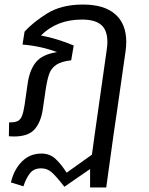

<svg xmlns="http://www.w3.org/2000/svg" viewBox="-20 -593 653 844"><path d="M535 -409Q535 -389 532 -368L497 -123L479 0L447 231H376V150L263 228Q228 183 208 165Q188 147 161 147Q128 147 111 169.5Q94 192 83 226L28 209Q41 153 76 117.5Q111 82 162 82Q198 82 222.5 104Q247 126 273 166L384 87L396 0L449 -373Q452 -393 452 -409Q452 -460 425 -483.5Q398 -507 340 -507Q230 -507 160 -437Q230 -424 304 -393L293 -328Q250 -323 228 -308.5Q206 -294 197 -270Q188 -246 181 -201L168 -112Q160 -57 132.5 -25Q105 7 41 7Q28 7 19 6L20 -55H24Q46 -55 58 -61Q70 -67 76.5 -83Q83 -99 88 -131L101 -222Q109 -283 137 -318.5Q165 -354 231 -364Q158 -391 79 -397L88 -454Q125 -495 187.5 -534Q250 -573 345 -573Q438 -573 486.5 -530.5Q535 -488 535 -409Z"/></svg>

Font: FiraGO Book
Style: Italic
Weight: 350
Italic angle: -8°
Designer: bBox Type GmbH
Foundry: bBox Type GmbH
Version: Version 1.001